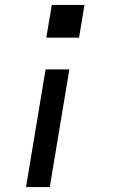

<svg xmlns="http://www.w3.org/2000/svg" viewBox="-20 -540 490 775"><path d="M299 -388H167L189 -520H321ZM85 215 164 -260H260L181 215Z"/></svg>

Font: Iosevka Custom Medium
Style: Italic
Weight: 500
Italic angle: -9°
Designer: Belleve Invis
Foundry: Belleve Invis
Version: Version 27.0.1